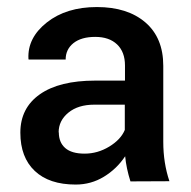

<svg xmlns="http://www.w3.org/2000/svg" viewBox="-20 -503 530 534"><path d="M190.4 10.3Q116.7 10.3 76.7 -27.6Q36.6 -65.4 36.6 -134Q36.6 -202.6 90.8 -240.7Q145 -278.8 244.6 -278.8H327.6V-320.8Q327.6 -358.4 305.7 -379.4Q283.7 -400.4 244.9 -400.4Q206.1 -400.4 184.3 -383.1Q162.6 -365.7 162.6 -337.4H59.6L59.1 -339.8Q56.2 -397.9 110.4 -440.7Q164.6 -483.4 249.5 -483.4Q334.5 -483.4 384.3 -440.7Q434.1 -397.9 434.1 -319.8V-108.4Q434.1 -49.8 451.2 1L342.8 1.5Q331.1 -35.6 328.1 -68.4Q304.7 -33.2 269 -11.5Q233.4 10.3 190.4 10.3ZM143.1 -134.8H143.6Q143.6 -106.9 161.4 -91.3Q179.2 -75.7 215.3 -75.7Q251.5 -75.7 283.7 -95.2Q315.9 -114.7 327.1 -141.6V-211.9H242.2Q197.3 -211.9 170.2 -189.7Q143.1 -167.5 143.1 -134.8Z"/></svg>

Font: Yantramanav Medium
Style: Regular
Weight: 500
Version: Version 1.001;PS 1.0;hotconv 1.0.72;makeotf.lib2.5.5900; ttf